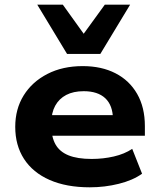

<svg xmlns="http://www.w3.org/2000/svg" viewBox="-20 -788 676 819"><path d="M363 11Q263 11 191.5 -20.5Q120 -52 82.5 -110Q45 -168 45 -247Q45 -323 81 -381Q117 -439 182 -472.5Q247 -506 333 -506Q413 -506 472.5 -475.5Q532 -445 565 -387.5Q598 -330 598 -250V-209H177V-297H479L462 -280Q461 -339 429 -369Q397 -399 337 -399Q293 -399 262.5 -383Q232 -367 215.5 -337Q199 -307 199 -264V-253Q199 -204 216.5 -172.5Q234 -141 272 -125.5Q310 -110 371 -110Q420 -110 465.5 -120.5Q511 -131 544 -153L586 -47Q547 -19 487 -4Q427 11 363 11ZM266 -558 139 -768H248L337 -644L427 -768H535L408 -558Z"/></svg>

Font: Nunito Sans 10pt SemiExpanded ExtraBold
Style: Regular
Weight: 800
Width: 6
Designer: Vernon Adams
Foundry: Vernon Adams
Version: Version 3.101;gftools[0.9.27]